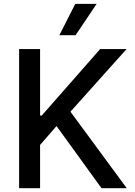

<svg xmlns="http://www.w3.org/2000/svg" viewBox="-20 -984 704 1004"><path d="M189.6 -727.3V-380H198.5L503.6 -727.3H641.7L348.4 -399.9L642.8 0H510.7L275.6 -324.9L189.6 -226.2V0H79.9V-727.3ZM290.5 -800.1 373.6 -963.8H485.4L375.4 -800.1Z"/></svg>

Font: Inter P Medium
Style: Regular
Weight: 500
Designer: Rasmus Andersson
Foundry: rsms
Version: Version 3.018;git-588b23468